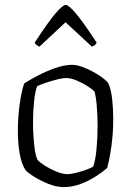

<svg xmlns="http://www.w3.org/2000/svg" viewBox="-20 -765 536 785"><path d="M240 0Q211 0 178.5 -13Q146 -26 119.5 -42.5Q93 -59 84 -70Q68 -94 60.5 -137Q53 -180 53 -228Q53 -286 60.5 -339.5Q68 -393 79 -424Q99 -437 133 -455Q167 -473 205 -486.5Q243 -500 275 -500Q297 -500 328 -487Q359 -474 385.5 -456.5Q412 -439 422 -426Q434 -402 438.5 -360Q443 -318 443 -279Q443 -222 435.5 -167.5Q428 -113 418 -78Q401 -63 372.5 -44.5Q344 -26 310 -13Q276 0 240 0ZM256 -53Q269 -53 291.5 -58.5Q314 -64 334 -71.5Q354 -79 361 -84Q370 -108 374.5 -154Q379 -200 379 -247Q379 -293 375.5 -333.5Q372 -374 366 -391Q359 -399 339 -412Q319 -425 294.5 -435.5Q270 -446 250 -446Q236 -446 212.5 -440Q189 -434 166 -426Q143 -418 132 -413Q124 -393 119.5 -352Q115 -311 115 -268Q115 -216 120 -171Q125 -126 134 -111Q142 -101 163.5 -87.5Q185 -74 210.5 -63.5Q236 -53 256 -53ZM141 -574Q124 -583 122 -591Q179 -678 208 -711.5Q237 -745 249 -745Q260 -745 289 -711.5Q318 -678 375 -591Q373 -582 356 -574L248 -674Z"/></svg>

Font: Texturina 72pt ExtraLight
Style: Regular
Weight: 200
Designer: Guillermo Torres Carreño
Foundry: Omnibus-Type
Version: Version 1.002; ttfautohint (v1.8.3)